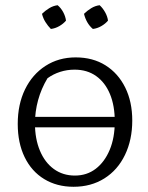

<svg xmlns="http://www.w3.org/2000/svg" viewBox="-20 -710 567 736"><path d="M83 -222V-262H451V-222ZM262 6Q198 6 149.5 -23.5Q101 -53 74.5 -107.5Q48 -162 48 -235Q48 -310 76 -367.5Q104 -425 154.5 -457.5Q205 -490 270 -490Q336 -490 384.5 -459.5Q433 -429 460 -374.5Q487 -320 487 -248Q487 -174 459 -116Q431 -58 380 -26Q329 6 262 6ZM267 -37Q313 -37 347 -63Q381 -89 400.5 -135.5Q420 -182 420 -244Q420 -305 401.5 -349.5Q383 -394 348.5 -418.5Q314 -443 266 -443Q237 -443 210.5 -434.5Q184 -426 162 -410Q138 -370 126 -326Q114 -282 114 -237Q114 -178 133 -132.5Q152 -87 186.5 -62Q221 -37 267 -37ZM201 -690Q214 -679 222.5 -663Q231 -647 233 -631Q223 -619 207.5 -610Q192 -601 175 -599Q164 -610 154.5 -625Q145 -640 141 -657Q153 -669 168.5 -678.5Q184 -688 201 -690ZM362 -690Q374 -679 383 -663Q392 -647 394 -631Q384 -619 368.5 -610Q353 -601 336 -599Q323 -610 314.5 -625Q306 -640 302 -657Q314 -669 329.5 -678.5Q345 -688 362 -690Z"/></svg>

Font: Piazzolla 24pt Light
Style: Regular
Weight: 300
Designer: Juan Pablo del Peral
Foundry: Huerta Tipografica
Version: Version 2.005